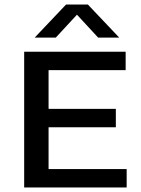

<svg xmlns="http://www.w3.org/2000/svg" viewBox="-20 -822 619 842"><path d="M86 0V-595H531V-514.5H193V-80.5H535.5V0ZM146 -264V-344.5H488V-264ZM132 -657 269.5 -802H365.5L503 -657H410.5L306 -770H329L224.5 -657Z"/></svg>

Font: Encode Sans SC SemiExpanded Medium
Style: Regular
Weight: 500
Width: 6
Designer: Multiple Designers
Foundry: Impallari Type
Version: Version 3.002